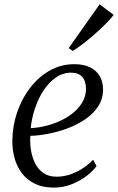

<svg xmlns="http://www.w3.org/2000/svg" viewBox="-20 -842 536 872"><path d="M418.5 -87.5Q403.5 -67 374.8 -44.2Q346 -21.5 307.2 -5.8Q268.5 10 224 10Q174.5 10 138.5 -7.5Q102.5 -25 79.8 -55Q57 -85 46.2 -123.5Q35.5 -162 36 -204Q37 -272 58.5 -334Q80 -396 118 -444.8Q156 -493.5 206.8 -522Q257.5 -550.5 317.5 -550.5Q361 -550.5 390 -535.8Q419 -521 433.5 -495.2Q448 -469.5 448 -436.5Q448 -393 426 -359.2Q404 -325.5 367.8 -300.8Q331.5 -276 287.8 -259.5Q244 -243 199.5 -234.5Q155 -226 118 -225Q115.5 -193.5 120.5 -161Q125.5 -128.5 139.2 -100.8Q153 -73 177 -56.2Q201 -39.5 237 -39.5Q265 -39.5 293.2 -48Q321.5 -56.5 349.5 -73.5Q377.5 -90.5 403 -116.5ZM303.5 -512Q265.5 -512 233.5 -489.8Q201.5 -467.5 177.5 -430.8Q153.5 -394 138.8 -349.5Q124 -305 119.5 -260Q157.5 -262 194 -271.8Q230.5 -281.5 262.5 -297.5Q294.5 -313.5 318.8 -335Q343 -356.5 356.8 -382.8Q370.5 -409 370.5 -438.5Q370.5 -474 353.2 -493Q336 -512 303.5 -512ZM292 -623.5 432.5 -822.5 496 -774.5Q488 -763 472.8 -746.8Q457.5 -730.5 437.5 -711.8Q417.5 -693 395.2 -674Q373 -655 351.2 -638.8Q329.5 -622.5 310.5 -610.5Z"/></svg>

Font: Merriweather 60pt Light
Style: Italic
Weight: 300
Italic angle: -7.8°
Version: Version 2.101